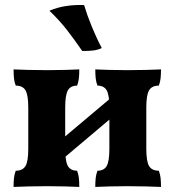

<svg xmlns="http://www.w3.org/2000/svg" viewBox="-20 -735 688 758"><path d="M356.2 3Q356.2 -17.2 357.8 -32.2Q359.4 -47.2 364.8 -61Q390 -61 400.9 -79.1Q411.8 -97.2 411.8 -148V-310Q411.8 -360.8 400.9 -378.9Q390 -397 364.8 -397Q359.4 -410.8 357.8 -425.8Q356.2 -440.8 356.2 -461Q377.6 -460 411.9 -459Q446.2 -458 482.6 -458Q520.8 -458 557.2 -459Q593.6 -460 615.6 -461Q615.6 -440.8 614 -425.8Q612.4 -410.8 607 -397Q580 -397 568.8 -378.9Q557.6 -360.8 557.6 -310V-148Q557.6 -97.2 568.8 -79.1Q580 -61 607 -61Q612.4 -47.2 614 -32.2Q615.6 -17.2 615.6 3Q593.6 2 557.2 1Q520.8 0 482.6 0Q446.2 0 411.9 1Q377.6 2 356.2 3ZM33.6 3Q33.6 -17.2 35.2 -32.2Q36.8 -47.2 42.2 -61Q69.2 -61 80.4 -79.1Q91.6 -97.2 91.6 -148V-310Q91.6 -360.8 80.4 -378.9Q69.2 -397 42.2 -397Q36.8 -410.8 35.2 -425.8Q33.6 -440.8 33.6 -461Q55.6 -460 92 -459Q128.4 -458 166.6 -458Q203 -458 237.3 -459Q271.6 -460 293 -461Q293 -440.8 291.4 -425.8Q289.8 -410.8 284.4 -397Q259.2 -397 248.3 -378.9Q237.4 -360.8 237.4 -310V-148Q237.4 -97.2 248.3 -79.1Q259.2 -61 284.4 -61Q289.8 -47.2 291.4 -32.2Q293 -17.2 293 3Q271.6 2 237.3 1Q203 0 166.6 0Q128.4 0 92 1Q55.6 2 33.6 3ZM208 -90.8V-171.8L440 -367.2V-286.6ZM304.6 -533.8Q273.8 -578.8 244.4 -616.6Q215 -654.4 175.2 -692.6Q204.8 -705.6 240.2 -711.1Q275.6 -716.6 312 -715Q323.8 -675.6 342 -630.9Q360.2 -586.2 381.8 -545.4Q366.8 -538 348.2 -535.7Q329.6 -533.4 304.6 -533.8Z"/></svg>

Font: Vollkorn
Style: Regular
Weight: 400
Designer: Friedrich Althausen
Foundry: Friedrich Althausen
Version: Version 4.104